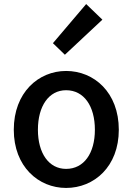

<svg xmlns="http://www.w3.org/2000/svg" viewBox="-20 -914 654 947"><path d="M306 13C444 13 566 -92 566 -274C566 -458 444 -564 306 -564C170 -564 48 -458 48 -274C48 -92 170 13 306 13ZM306 -81C221 -81 167 -158 167 -274C167 -391 221 -469 306 -469C394 -469 448 -391 448 -274C448 -158 394 -81 306 -81ZM300 -644 485 -817 405 -894 241 -701Z"/></svg>

Font: Kinto Sans Med
Style: Regular
Weight: 500
Designer: Authors: Ryoko NISHIZUKA  (kana & ideographs); Paul D. Hunt (Latin, Greek & Cyrillic); Wenlong ZHANG  (bopomofo); Sandol
Foundry: Adobe Systems Incorporated, ookami Inc.
Version: Version 0.001